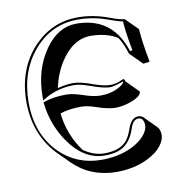

<svg xmlns="http://www.w3.org/2000/svg" viewBox="-81 -733 823 877"><g transform="rotate(-10 330.0 -294.5)"><path d="M350.1 -24.9Q428.2 -24.9 459.5 -69.8Q473.1 -89.8 482.9 -120.1Q499.5 -164.1 529.8 -165Q544.4 -164.6 553.7 -156.2L609.9 -99.6Q621.1 -87.4 621.6 -63.5Q620.6 -24.4 575.7 12.7Q500 68.4 389.6 68.4Q269.5 67.4 189.5 -11.7L132.8 -68.4Q41 -166 39.1 -314.9Q39.1 -472.2 134.3 -571.3Q218.3 -657.2 335 -658.2Q410.2 -658.2 484.9 -629.4Q524.9 -614.3 546.9 -612.8L603.5 -556.6Q606.9 -499 625.5 -401.4L595.7 -397.5L539.1 -454.1Q524.4 -501.5 503.9 -533.2Q453.6 -564 380.4 -564.5Q297.9 -564.5 238.8 -473.1Q205.6 -420.9 191.4 -355.5Q231 -365.7 265.1 -366.2Q296.4 -366.2 358.9 -343.3Q401.9 -328.1 430.2 -328.1Q453.1 -328.1 472.7 -335.9L492.2 -344.2Q495.6 -343.3 497.6 -341.3Q500.5 -336.9 501 -332L557.6 -275.4Q557.6 -253.4 509.3 -235.4Q472.7 -221.7 435.5 -221.2Q401.9 -221.2 344.7 -241.2Q308.6 -253.4 281.7 -253.4Q221.7 -252.9 183.6 -239.3Q195.3 -137.2 254.4 -57.6Q300.8 -25.4 350.1 -24.9ZM350.1 -15.1Q252 -15.1 181.2 -120.1Q127.9 -199.7 117.2 -294.9L116.2 -302.7L123.5 -305.2Q164.6 -319.8 225.1 -319.8Q254.9 -319.8 310.5 -300.8Q348.6 -288.1 378.9 -288.1Q438.5 -288.1 479.5 -317.9Q490.2 -326.7 491.2 -332L490.7 -333.5Q448.2 -319.3 430.2 -317.9Q398.4 -317.9 335.9 -340.8Q293.5 -356.4 265.1 -356Q194.8 -356 134.8 -322.8Q132.3 -321.3 130.9 -320.3L116.2 -311.5V-329.1Q116.2 -455.6 181.6 -547.4Q242.2 -630.4 324.2 -630.9Q486.8 -630.9 541.5 -477.5Q543.9 -470.7 545.9 -464.8L557.1 -466.3Q541 -550.8 537.6 -604Q520.5 -606 463.9 -626.5Q403.8 -647.9 335 -647.9Q212.4 -647.9 130.4 -552.2Q49.3 -457 48.8 -314.9Q48.8 -167 138.2 -76.7Q216.8 1.5 333 2Q441.4 1.5 512.7 -51.8Q554.2 -85.9 555.2 -120.1Q553.7 -154.3 529.8 -154.8Q505.9 -154.8 493.2 -119.1Q492.7 -117.7 492.7 -116.7Q467.8 -39.1 406.7 -22Q382.3 -15.1 350.1 -15.1Z"/></g></svg>

Font: Linux Biolinum Shadow O
Style: Bold
Weight: 700
Designer: Philipp H. Poll
Foundry: Philipp H. Poll
Version: Version 0.9.2